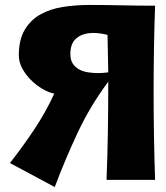

<svg xmlns="http://www.w3.org/2000/svg" viewBox="-20 -726 670 775"><path d="M414 -585Q384 -593 357 -593Q315 -593 289.5 -572.5Q264 -552 264 -508Q264 -484 274 -469Q284 -454 300 -445.5Q316 -437 336 -434Q356 -431 375 -431Q396 -431 417 -434ZM606 -703Q600 -532 600 -361Q600 -180 606 0H410Q414 -100 415.5 -198Q417 -296 417 -396Q345 -300 294 -191.5Q243 -83 201 29L20 -68Q72 -134 118 -203Q164 -272 199 -348Q175 -353 150 -368Q125 -383 104 -404Q83 -425 69.5 -450.5Q56 -476 56 -502Q56 -566 80 -606Q104 -646 143.5 -668Q183 -690 234 -698Q285 -706 339 -706Q406 -706 472.5 -704.5Q539 -703 606 -703Z"/></svg>

Font: CAT Rhythmus
Style: Regular
Weight: 400
Designer: Peter Wiegel nach alter Vorlage
Foundry: Peter Wiegel
Version: 1.000